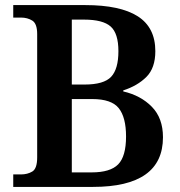

<svg xmlns="http://www.w3.org/2000/svg" viewBox="-20 -734 705 754"><path d="M32 0V-49H62Q88 -49 107 -60.5Q126 -72 126 -116V-600Q126 -641 107 -653Q88 -665 62 -665H32V-714H315Q452 -714 521 -670Q590 -626 590 -533Q590 -467 555 -432Q520 -397 464 -379V-375Q533 -359 576.5 -314.5Q620 -270 620 -195Q620 0 345 0ZM312 -402Q388 -402 416.5 -432.5Q445 -463 445 -533Q445 -603 414.5 -630Q384 -657 310 -657H262V-402ZM340 -57Q413 -57 444 -88.5Q475 -120 475 -198Q475 -273 446.5 -309Q418 -345 342 -345H262V-57Z"/></svg>

Font: Noto Serif NP Hmong SemiBold
Style: Regular
Weight: 600
Designer: Dalton Maag Ltd
Foundry: Dalton Maag Ltd
Version: Version 1.001; ttfautohint (v1.8.4.7-5d5b)